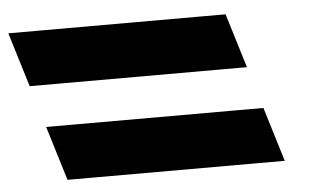

<svg xmlns="http://www.w3.org/2000/svg" viewBox="-212 -593 804 493"><g transform="rotate(-5 190.0 -346.0)"><path d="M13.5 -152H-56.5L-99.3 -292H-29.3H390.7H460.7L503.5 -152H433.5ZM-62.3 -400H-132.3L-175.1 -540H-105.1H314.9H384.9L427.7 -400H357.7Z"/></g></svg>

Font: Nordica Plus
Style: NordicaClassicRgOpObl
Weight: 500
Version: Version 1.01